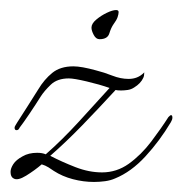

<svg xmlns="http://www.w3.org/2000/svg" viewBox="-20 -355 363 382"><path d="M167 7Q146 7 125 1.5Q104 -4 87 -15Q83 -18 76.5 -22Q70 -26 63 -28Q49 -16 32 -5.5Q15 5 7 0Q1 -3 1 -13Q1 -20 6.5 -28.5Q12 -37 25 -44Q37 -51 54 -51Q64 -51 71 -48Q103 -76 136.5 -112.5Q170 -149 198 -180Q178 -187 152.5 -193Q127 -199 117 -199Q94 -199 81 -186.5Q68 -174 61 -163Q51 -147 38.5 -128.5Q26 -110 19 -101Q17 -96 13 -96Q9 -96 9 -101Q9 -103 11 -106Q13 -109 14 -111Q25 -128 34.5 -143Q44 -158 56 -177Q68 -197 84 -210Q100 -223 126 -223Q142 -223 171 -215Q187 -211 203.5 -204.5Q220 -198 236 -198Q254 -198 266 -210L267 -211V-210Q267 -204 265 -200Q260 -189 247 -181Q241 -177 234 -176Q227 -175 221 -175Q213 -175 210 -176Q175 -138 143.5 -105.5Q112 -73 80 -45Q103 -33 130 -22.5Q157 -12 183 -12Q212 -12 236 -29Q261 -47 281 -73.5Q301 -100 315 -122Q319 -126 320 -126Q323 -126 323 -121Q323 -117 320 -112Q298 -75 269.5 -44Q241 -13 209 0Q200 4 189 5.5Q178 7 167 7ZM178 -277Q171 -277 166.5 -285.5Q162 -294 162 -300Q162 -308 171.5 -316Q181 -324 192.5 -329.5Q204 -335 211 -335Q216 -335 216 -331Q216 -327 214 -321Q212 -315 206 -307Q201 -300 197.5 -288.5Q194 -277 178 -277Z"/></svg>

Font: Waterfall
Style: Regular
Weight: 400
Designer: Robert E. Leuschke
Foundry: Robert E. Leuschke
Version: Version 1.010; ttfautohint (v1.8.3)